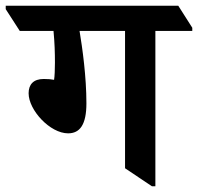

<svg xmlns="http://www.w3.org/2000/svg" viewBox="-72 -644 692 671"><path d="M166 -178C207 -178 230 -208 230 -283C230 -376 216 -476 206 -536H365V-56L459 7H471V-536H600V-547L551 -624H-52V-612L-3 -536H115C119 -494 120 -459 120 -425C120 -402 119 -377 117 -365C108 -367 96 -368 81 -368C45 -368 28 -349 28 -318C28 -259 103 -178 166 -178Z"/></svg>

Font: Noto Serif Devanagari SemiBold
Style: Regular
Weight: 600
Designer: Universal Thirst, Indian Type Foundry and the Monotype Design Team
Foundry: Monotype Imaging Inc.
Version: Version 2.004